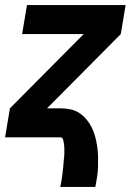

<svg xmlns="http://www.w3.org/2000/svg" viewBox="-20 -540 540 755"><path d="M217 195Q218 189 219.5 182.5Q221 176 222 169.5Q223 163 224 156.5Q225 150 225.5 143.5Q226 137 227 131Q228 125 228.5 118.5Q229 112 229.5 105.5Q230 99 230.5 92.5Q231 86 232 79.5Q233 73 233 67Q233 61 233 54.5Q233 48 233 41.5Q233 35 232 29Q231 23 230 17Q229 11 226.5 5.5Q224 0 218 0H0L19 -114L309 -406H67L86 -520H474L455 -406L165 -114H218Q238 -114 257 -110Q276 -106 292 -95.5Q308 -85 320 -70.5Q332 -56 340.5 -39Q349 -22 354 -3.5Q359 15 362 34.5Q365 54 365.5 74Q366 94 365.5 114Q365 134 362 154.5Q359 175 355 195Z"/></svg>

Font: Iosevka Heavy
Style: Italic
Weight: 900
Italic angle: -9°
Monospace: yes
Designer: Belleve Invis
Foundry: Belleve Invis
Version: Version 32.5.0; ttfautohint (v1.8.4)